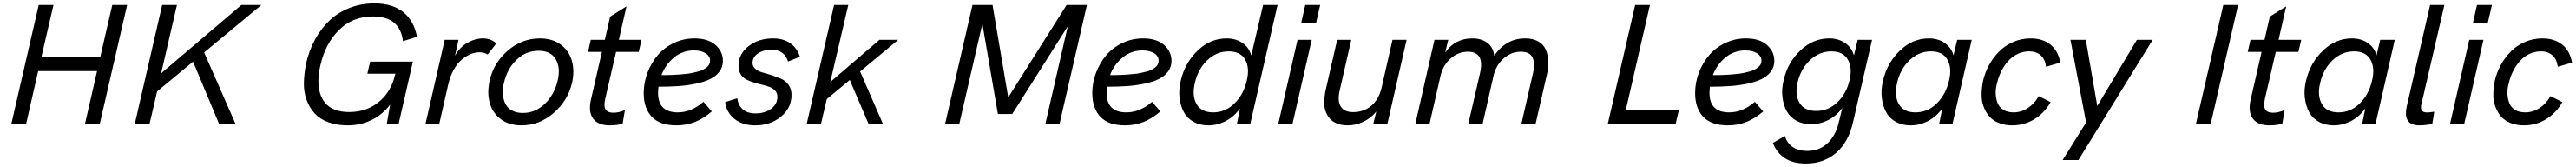

<svg xmlns="http://www.w3.org/2000/svg" viewBox="-20 -719 14978 969"><path d="M45.9 0 205.1 -689.9H291L220.2 -386.2H562.5L632.8 -689.9H719.2L560.1 0H474.1L544.4 -306.6H202.1L131.8 0Z M1500 -689.9 1167 -414.6 1349.6 0H1253.9L1102.5 -361.3L893.6 -188.5L849.6 0H763.7L922.9 -689.9H1008.8L917 -293.5L1383.3 -689.9Z M2001.5 8.3Q1938 8.3 1889.2 -9.8Q1840.3 -27.8 1810.3 -60.3Q1780.3 -92.8 1763.2 -138.2Q1746.1 -183.6 1747.1 -237.8Q1748 -292 1760.7 -353.5Q1777.8 -427.7 1812 -490Q1846.2 -552.2 1895.5 -599.4Q1944.8 -646.5 2012.2 -672.9Q2079.6 -699.2 2157.7 -699.2Q2260.7 -699.2 2323.7 -649.7Q2386.7 -600.1 2404.8 -505.4L2323.2 -480Q2305.7 -623.5 2148.9 -623.5Q2031.7 -623.5 1952.1 -545.7Q1872.6 -467.8 1843.3 -341.3Q1832.5 -294.9 1831.5 -254.9Q1830.6 -214.8 1840.3 -180.4Q1850.1 -146 1871.1 -121.3Q1892.1 -96.7 1927.2 -82.8Q1962.4 -68.8 2010.3 -68.8Q2100.1 -68.8 2168 -116.2Q2235.8 -163.6 2267.6 -250L2279.3 -291.5H2116.2L2132.3 -361.3H2380.9L2297.9 0H2229L2248.5 -111.8Q2203.6 -53.2 2140.1 -22.5Q2076.7 8.3 2001.5 8.3Z M2454.1 0 2565.9 -487.8H2646.5L2625.5 -395.5Q2653.3 -445.3 2698.2 -470.7Q2743.2 -496.1 2788.6 -496.1Q2835.9 -496.1 2865.7 -466.3L2815.9 -402.8Q2796.4 -415.5 2766.6 -415.5Q2741.7 -415.5 2715.6 -404.5Q2689.5 -393.6 2664.3 -372.3Q2639.2 -351.1 2618.4 -314.5Q2597.7 -277.8 2586.9 -231.4L2534.2 0Z M3012.2 8.3Q2941.4 8.3 2893.1 -26.9Q2844.7 -62 2827.9 -121.6Q2811 -181.2 2827.6 -252.4Q2851.1 -355.5 2933.3 -425.8Q3015.6 -496.1 3119.6 -496.1Q3190.4 -496.1 3239 -461.4Q3287.6 -426.8 3304.9 -367.7Q3322.3 -308.6 3306.2 -237.3Q3281.7 -134.3 3199 -63Q3116.2 8.3 3012.2 8.3ZM3020 -63.5Q3094.2 -63.5 3149.4 -117.7Q3204.6 -171.9 3223.1 -252.4Q3240.2 -326.2 3211.7 -375.2Q3183.1 -424.3 3111.8 -424.3Q3037.6 -424.3 2982.9 -371.1Q2928.2 -317.9 2910.2 -237.3Q2900.9 -201.7 2904.1 -170.2Q2907.2 -138.7 2919.7 -115Q2932.1 -91.3 2958 -77.4Q2983.9 -63.5 3020 -63.5Z M3525.4 8.3Q3457.5 8.3 3429 -31Q3400.4 -70.3 3416 -139.2L3480 -418H3399.4L3415.5 -487.8H3497.1L3527.8 -622.6L3623 -682.1L3578.6 -487.8H3710.4L3694.3 -418H3562.5L3499.5 -146.5Q3489.7 -102.1 3501.7 -83.5Q3513.7 -64.9 3547.4 -64.9Q3577.6 -64.9 3613.8 -80.1L3600.6 -2Q3570.8 8.3 3525.4 8.3Z M4183.6 -365.7Q4183.6 -330.1 4163.6 -303.5Q4143.6 -276.9 4109.9 -260.3Q4076.2 -243.7 4026.9 -233.4Q3977.5 -223.1 3925.3 -219.5Q3873 -215.8 3809.1 -215.8Q3806.6 -195.3 3806.6 -180.2Q3806.6 -66.9 3921.4 -66.9Q3999.5 -66.9 4070.8 -128.4L4119.1 -72.3Q4070.3 -30.8 4020.5 -11.2Q3970.7 8.3 3913.6 8.3Q3817.4 8.3 3770.3 -41.3Q3723.1 -90.8 3723.1 -179.2Q3723.1 -239.7 3744.9 -296.9Q3766.6 -354 3804.2 -398.2Q3841.8 -442.4 3897.9 -469.2Q3954.1 -496.1 4018.1 -496.1Q4097.2 -496.1 4140.4 -458.3Q4183.6 -420.4 4183.6 -365.7ZM4015.6 -426.3Q3949.7 -426.3 3900.4 -386.2Q3851.1 -346.2 3826.2 -283.2Q3845.7 -283.2 3857.7 -283.4Q3869.6 -283.7 3892.1 -284.4Q3914.6 -285.2 3929.9 -286.6Q3945.3 -288.1 3967 -290Q3988.8 -292 4003.9 -295.4Q4019 -298.8 4036.9 -303.2Q4054.7 -307.6 4066.4 -313.7Q4078.1 -319.8 4088.4 -327.4Q4098.6 -335 4103.8 -345.2Q4108.9 -355.5 4108.9 -367.2Q4108.9 -394 4082.5 -410.2Q4056.2 -426.3 4015.6 -426.3Z M4371.6 8.3Q4297.4 8.3 4250.5 -29.5Q4203.6 -67.4 4196.8 -126.5L4267.1 -148.9Q4272.5 -108.9 4298.6 -85Q4324.7 -61 4374.5 -61Q4427.7 -61 4464.1 -87.9Q4500.5 -114.7 4500.5 -157.2Q4500.5 -178.2 4488 -192.4Q4475.6 -206.5 4455.6 -214.1Q4435.5 -221.7 4411.6 -227.3Q4387.7 -232.9 4363.5 -240.2Q4339.4 -247.6 4319.3 -257.8Q4299.3 -268.1 4286.9 -288.1Q4274.4 -308.1 4274.4 -336.4Q4274.4 -406.2 4333 -451.2Q4391.6 -496.1 4474.6 -496.1Q4535.6 -496.1 4575.7 -467.8Q4615.7 -439.5 4631.3 -389.6L4562.5 -361.8Q4541 -430.2 4465.8 -430.2Q4418.9 -430.2 4387.5 -408.9Q4356 -387.7 4356 -353.5Q4356 -333 4372.8 -318.8Q4389.6 -304.7 4414.8 -298.1Q4439.9 -291.5 4469.2 -282Q4498.5 -272.5 4523.7 -261.2Q4548.8 -250 4565.7 -226.1Q4582.5 -202.1 4582.5 -168Q4582.5 -91.8 4520.8 -41.7Q4459 8.3 4371.6 8.3Z M5203.1 -487.8 4981.4 -304.2 5114.3 0H5030.8L4921.4 -254.9L4787.6 -144L4753.9 0H4670.9L4830.1 -689.9H4912.6L4808.1 -243.2L5093.8 -487.8Z M6182.1 -689.9H6300.3L6141.1 0H6058.6L6189 -566.4L5866.2 -57.6H5782.7L5692.4 -581.1L5558.1 0H5475.6L5634.8 -689.9H5751.5L5842.8 -153.8Z M6792 -365.7Q6792 -330.1 6772 -303.5Q6752 -276.9 6718.3 -260.3Q6684.6 -243.7 6635.3 -233.4Q6585.9 -223.1 6533.7 -219.5Q6481.4 -215.8 6417.5 -215.8Q6415 -195.3 6415 -180.2Q6415 -66.9 6529.8 -66.9Q6607.9 -66.9 6679.2 -128.4L6727.5 -72.3Q6678.7 -30.8 6628.9 -11.2Q6579.1 8.3 6522 8.3Q6425.8 8.3 6378.7 -41.3Q6331.5 -90.8 6331.5 -179.2Q6331.5 -239.7 6353.3 -296.9Q6375 -354 6412.6 -398.2Q6450.2 -442.4 6506.3 -469.2Q6562.5 -496.1 6626.5 -496.1Q6705.6 -496.1 6748.8 -458.3Q6792 -420.4 6792 -365.7ZM6624 -426.3Q6558.1 -426.3 6508.8 -386.2Q6459.5 -346.2 6434.6 -283.2Q6454.1 -283.2 6466.1 -283.4Q6478 -283.7 6500.5 -284.4Q6522.9 -285.2 6538.3 -286.6Q6553.7 -288.1 6575.4 -290Q6597.2 -292 6612.3 -295.4Q6627.4 -298.8 6645.3 -303.2Q6663.1 -307.6 6674.8 -313.7Q6686.5 -319.8 6696.8 -327.4Q6707 -335 6712.2 -345.2Q6717.3 -355.5 6717.3 -367.2Q6717.3 -394 6690.9 -410.2Q6664.6 -426.3 6624 -426.3Z M7006.3 8.3Q6957 8.3 6919.9 -12.5Q6882.8 -33.2 6863.8 -68.6Q6844.7 -104 6838.9 -151.4Q6833 -198.7 6846.2 -252Q6870.6 -355 6944.3 -425.5Q7018.1 -496.1 7112.8 -496.1Q7166 -496.1 7204.6 -469.7Q7243.2 -443.4 7255.9 -397.5L7324.7 -689.9H7408.7L7250 0H7172.4L7190.4 -89.8Q7156.7 -42.5 7107.9 -17.1Q7059.1 8.3 7006.3 8.3ZM7034.2 -66.9Q7105.5 -66.9 7158.4 -118.9Q7211.4 -170.9 7230 -252Q7247.6 -326.2 7220.2 -373.5Q7192.9 -420.9 7125 -420.9Q7053.7 -420.9 6999.5 -368.7Q6945.3 -316.4 6927.7 -236.8Q6910.2 -162.6 6938.2 -114.7Q6966.3 -66.9 7034.2 -66.9Z M7546.4 -586.4 7569.8 -689.9H7656.7L7632.8 -586.4ZM7413.1 0 7524.9 -487.8H7607.4L7495.6 0Z M7817.4 8.3Q7782.2 8.3 7755.4 -2.2Q7728.5 -12.7 7712.6 -30.8Q7696.8 -48.8 7688 -73.7Q7679.2 -98.6 7679.9 -127.2Q7680.7 -155.8 7686.5 -187.5L7755.4 -487.8H7837.4L7770.5 -195.8Q7755.9 -134.8 7775.9 -101.6Q7795.9 -68.4 7848.6 -68.4Q7909.7 -68.4 7953.9 -105.2Q7998 -142.1 8013.7 -210L8077.1 -487.8H8159.2L8047.4 0H7965.3L7982.9 -71.8Q7949.7 -31.7 7906 -11.7Q7862.3 8.3 7817.4 8.3Z M8210 0 8321.3 -487.8H8401.4L8383.8 -414.6Q8441.4 -496.1 8541 -496.1Q8594.2 -496.1 8628.7 -470.5Q8663.1 -444.8 8668.5 -395.5Q8737.8 -496.1 8848.6 -496.1Q8892.6 -496.1 8923.1 -479.5Q8953.6 -462.9 8967 -434.3Q8980.5 -405.8 8983.2 -366.9Q8985.8 -328.1 8974.6 -284.2L8909.2 0H8826.7L8891.1 -280.8Q8908.2 -346.2 8892.6 -382.6Q8877 -418.9 8823.7 -418.9Q8766.6 -418.9 8722.4 -378.9Q8678.2 -338.9 8664.6 -278.8L8601.1 0H8518.1L8585.9 -293.5Q8614.7 -418.9 8516.1 -418.9Q8458.5 -418.9 8414.3 -378.9Q8370.1 -338.9 8356.4 -278.8L8292.5 0Z M9329.1 0 9488.3 -689.9H9574.2L9434.1 -81.5H9742.7L9723.6 0Z M10297.4 -365.7Q10297.4 -330.1 10277.3 -303.5Q10257.3 -276.9 10223.6 -260.3Q10189.9 -243.7 10140.6 -233.4Q10091.3 -223.1 10039.1 -219.5Q9986.8 -215.8 9922.9 -215.8Q9920.4 -195.3 9920.4 -180.2Q9920.4 -66.9 10035.2 -66.9Q10113.3 -66.9 10184.6 -128.4L10232.9 -72.3Q10184.1 -30.8 10134.3 -11.2Q10084.5 8.3 10027.3 8.3Q9931.2 8.3 9884 -41.3Q9836.9 -90.8 9836.9 -179.2Q9836.9 -239.7 9858.6 -296.9Q9880.4 -354 9918 -398.2Q9955.6 -442.4 10011.7 -469.2Q10067.9 -496.1 10131.8 -496.1Q10210.9 -496.1 10254.2 -458.3Q10297.4 -420.4 10297.4 -365.7ZM10129.4 -426.3Q10063.5 -426.3 10014.2 -386.2Q9964.8 -346.2 9939.9 -283.2Q9959.5 -283.2 9971.4 -283.4Q9983.4 -283.7 10005.9 -284.4Q10028.3 -285.2 10043.7 -286.6Q10059.1 -288.1 10080.8 -290Q10102.5 -292 10117.7 -295.4Q10132.8 -298.8 10150.6 -303.2Q10168.5 -307.6 10180.2 -313.7Q10191.9 -319.8 10202.1 -327.4Q10212.4 -335 10217.5 -345.2Q10222.7 -355.5 10222.7 -367.2Q10222.7 -394 10196.3 -410.2Q10169.9 -426.3 10129.4 -426.3Z M10481 229.5Q10403.8 229.5 10356.7 197.3Q10309.6 165 10289.1 109.9L10359.4 69.8Q10369.6 108.9 10402.8 132.8Q10436 156.7 10489.7 156.7Q10558.6 156.7 10606.4 112.5Q10654.3 68.4 10673.3 -13.2L10692.4 -92.3Q10659.2 -46.9 10611.3 -22.7Q10563.5 1.5 10512.2 1.5Q10462.4 1.5 10425.3 -19Q10388.2 -39.6 10369.1 -74.7Q10350.1 -109.9 10344.5 -156.5Q10338.9 -203.1 10352.1 -255.4Q10375 -356 10448.7 -426Q10522.5 -496.1 10616.7 -496.1Q10669.9 -496.1 10708.7 -469.7Q10747.6 -443.4 10760.3 -397.5L10782.2 -487.8H10865.7L10754.4 -6.8Q10728.5 105.5 10657.2 167.5Q10585.9 229.5 10481 229.5ZM10540.5 -75.2Q10611.8 -75.2 10664.6 -126Q10717.3 -176.8 10735.4 -255.4Q10752 -327.1 10724.4 -374Q10696.8 -420.9 10629.4 -420.9Q10558.1 -420.9 10504.2 -369.1Q10450.2 -317.4 10432.6 -240.2Q10416 -168.5 10444.3 -121.8Q10472.7 -75.2 10540.5 -75.2Z M11089.8 8.3Q11040.5 8.3 11003.4 -12.5Q10966.3 -33.2 10947.3 -68.6Q10928.2 -104 10922.4 -151.4Q10916.5 -198.7 10929.7 -252Q10954.1 -355 11027.8 -425.5Q11101.6 -496.1 11196.3 -496.1Q11249.5 -496.1 11288.1 -469.7Q11326.7 -443.4 11339.4 -397.5L11360.8 -487.8H11445.3L11333.5 0H11255.9L11273.9 -89.8Q11240.2 -42.5 11191.4 -17.1Q11142.6 8.3 11089.8 8.3ZM11117.7 -66.9Q11189 -66.9 11241.9 -118.9Q11294.9 -170.9 11313.5 -252Q11331.1 -326.2 11303.7 -373.5Q11276.4 -420.9 11208.5 -420.9Q11137.2 -420.9 11083 -368.7Q11028.8 -316.4 11011.2 -236.8Q10993.7 -162.6 11021.7 -114.7Q11049.8 -66.9 11117.7 -66.9Z M11681.2 8.3Q11637.7 8.3 11603.5 -5.4Q11569.3 -19 11548.3 -42.7Q11527.3 -66.4 11514.9 -99.1Q11502.4 -131.8 11502.7 -170.2Q11502.9 -208.5 11511.2 -250.5Q11522.5 -298.3 11546.1 -341.6Q11569.8 -384.8 11604.2 -419.7Q11638.7 -454.6 11686.3 -475.3Q11733.9 -496.1 11787.6 -496.1Q11858.4 -496.1 11903.6 -459.7Q11948.7 -423.3 11960.4 -355.5L11877.4 -331.5Q11872.6 -374 11846.9 -397.5Q11821.3 -420.9 11779.3 -420.9Q11743.2 -420.9 11711.4 -405.5Q11679.7 -390.1 11656.5 -363.8Q11633.3 -337.4 11616.9 -304.7Q11600.6 -272 11592.3 -235.4Q11583 -202.6 11585 -172.1Q11586.9 -141.6 11596.9 -118.2Q11606.9 -94.7 11630.6 -80.8Q11654.3 -66.9 11689 -66.9Q11733.4 -66.9 11772.7 -93Q11812 -119.1 11835 -161.6L11904.3 -126.5Q11866.7 -61.5 11808.1 -26.6Q11749.5 8.3 11681.2 8.3Z M11974.1 209.5 12110.4 -8.3 12019.5 -487.8H12108.9L12175.3 -104L12405.8 -487.8H12497.6L12065.9 209.5Z M12749 0 12908.2 -689.9H12994.1L12835 0Z M13176.3 8.3Q13108.4 8.3 13079.8 -31Q13051.3 -70.3 13066.9 -139.2L13130.9 -418H13050.3L13066.4 -487.8H13147.9L13178.7 -622.6L13273.9 -682.1L13229.5 -487.8H13361.3L13345.2 -418H13213.4L13150.4 -146.5Q13140.6 -102.1 13152.6 -83.5Q13164.6 -64.9 13198.2 -64.9Q13228.5 -64.9 13264.6 -80.1L13251.5 -2Q13221.7 8.3 13176.3 8.3Z M13549.8 8.3Q13500.5 8.3 13463.4 -12.5Q13426.3 -33.2 13407.2 -68.6Q13388.2 -104 13382.3 -151.4Q13376.5 -198.7 13389.6 -252Q13414.1 -355 13487.8 -425.5Q13561.5 -496.1 13656.2 -496.1Q13709.5 -496.1 13748 -469.7Q13786.6 -443.4 13799.3 -397.5L13820.8 -487.8H13905.3L13793.5 0H13715.8L13733.9 -89.8Q13700.2 -42.5 13651.4 -17.1Q13602.5 8.3 13549.8 8.3ZM13577.6 -66.9Q13648.9 -66.9 13701.9 -118.9Q13754.9 -170.9 13773.4 -252Q13791 -326.2 13763.7 -373.5Q13736.3 -420.9 13668.5 -420.9Q13597.2 -420.9 13543 -368.7Q13488.8 -316.4 13471.2 -236.8Q13453.6 -162.6 13481.7 -114.7Q13509.8 -66.9 13577.6 -66.9Z M14048.3 8.3Q13949.7 8.3 13975.6 -104.5L14110.8 -689.9H14193.8L14061.5 -119.6Q14054.2 -95.2 14060.8 -80.8Q14067.4 -66.4 14094.2 -66.4Q14107.4 -66.4 14134.8 -70.8L14123.5 0.5Q14080.1 8.3 14048.3 8.3Z M14359.9 -586.4 14383.3 -689.9H14470.2L14446.3 -586.4ZM14226.6 0 14338.4 -487.8H14420.9L14309.1 0Z M14656.7 8.3Q14613.3 8.3 14579.1 -5.4Q14544.9 -19 14523.9 -42.7Q14502.9 -66.4 14490.5 -99.1Q14478 -131.8 14478.3 -170.2Q14478.5 -208.5 14486.8 -250.5Q14498 -298.3 14521.7 -341.6Q14545.4 -384.8 14579.8 -419.7Q14614.3 -454.6 14661.9 -475.3Q14709.5 -496.1 14763.2 -496.1Q14834 -496.1 14879.2 -459.7Q14924.3 -423.3 14936 -355.5L14853 -331.5Q14848.1 -374 14822.5 -397.5Q14796.9 -420.9 14754.9 -420.9Q14718.8 -420.9 14687 -405.5Q14655.3 -390.1 14632.1 -363.8Q14608.9 -337.4 14592.5 -304.7Q14576.2 -272 14567.9 -235.4Q14558.6 -202.6 14560.5 -172.1Q14562.5 -141.6 14572.5 -118.2Q14582.5 -94.7 14606.2 -80.8Q14629.9 -66.9 14664.6 -66.9Q14709 -66.9 14748.3 -93Q14787.6 -119.1 14810.5 -161.6L14879.9 -126.5Q14842.3 -61.5 14783.7 -26.6Q14725.1 8.3 14656.7 8.3Z"/></svg>

Font: HK Grotesk Medium Legacy Italic
Style: Regular
Weight: 500
Italic angle: -13°
Designer: Alfredo Marco Pradil
Foundry: Hanken Design Co.
Version: Version 2.022;PS 002.022;hotconv 1.0.88;makeotf.lib2.5.64775